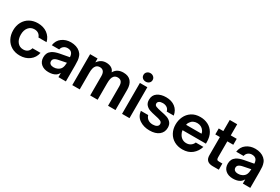

<svg xmlns="http://www.w3.org/2000/svg" viewBox="81 -1891 4395 3016"><g transform="rotate(30 2278.5 -383.0)"><path d="M38 -284Q38 -368 74 -434Q110 -500 174.5 -536.5Q239 -573 323 -573Q424 -573 494.5 -521.5Q565 -470 586 -382H439Q426 -421 396 -442Q366 -463 323 -463Q257 -463 216.5 -414Q176 -365 176 -284Q176 -200 216.5 -149.5Q257 -99 323 -99Q371 -99 401 -122.5Q431 -146 442 -189H588Q569 -96 497 -42.5Q425 11 323 11Q239 11 174.5 -26Q110 -63 74 -130Q38 -197 38 -284Z M660 -154Q660 -238 724 -282Q770 -314 855 -330L1022 -361Q1020 -413 995 -440Q970 -467 920 -467Q881 -467 851.5 -444Q822 -421 815 -382H681Q695 -475 763 -524Q831 -573 921 -573Q972 -573 1016 -558.5Q1060 -544 1091 -516Q1122 -489 1136 -453Q1150 -417 1153.5 -381Q1157 -345 1157 -292V0H1022V-76Q1001 -39 971 -20Q924 11 844 11Q762 11 711 -32.5Q660 -76 660 -154ZM949 -111Q991 -132 1007 -167Q1023 -202 1025 -262L891 -235Q837 -225 813 -203Q795 -185 795 -159Q795 -128 817.5 -111.5Q840 -95 877 -95Q917 -95 949 -111Z M1273 0V-561H1408V-490Q1440 -534 1477.5 -553.5Q1515 -573 1561 -573Q1617 -573 1656 -550Q1695 -527 1708 -483Q1735 -530 1776 -551.5Q1817 -573 1873 -573Q1965 -573 2011 -519Q2057 -465 2057 -368V0H1922V-351Q1922 -462 1834 -462Q1792 -462 1767 -435Q1748 -414 1740.5 -381Q1733 -348 1733 -297V0H1598V-351Q1598 -407 1575 -434.5Q1552 -462 1509 -462Q1467 -462 1441 -433Q1424 -413 1416 -381.5Q1408 -350 1408 -297V0Z M2311 0H2176V-561H2311ZM2161 -700Q2161 -733 2185 -755Q2209 -777 2244 -777Q2278 -777 2302.5 -755Q2327 -733 2327 -700Q2327 -666 2303 -644.5Q2279 -623 2244 -623Q2209 -623 2185 -644Q2161 -665 2161 -700Z M2408 -189H2541Q2554 -144 2589 -119.5Q2624 -95 2676 -95Q2720 -95 2747.5 -112Q2775 -129 2775 -160Q2775 -194 2742.5 -209Q2710 -224 2642 -237Q2577 -250 2534 -265Q2491 -280 2461 -313.5Q2431 -347 2431 -405Q2431 -488 2492.5 -530.5Q2554 -573 2648 -573Q2747 -573 2812.5 -523Q2878 -473 2893 -382H2766Q2755 -426 2723 -446.5Q2691 -467 2647 -467Q2607 -467 2583.5 -451.5Q2560 -436 2560 -410Q2560 -379 2591 -366Q2622 -353 2689 -340Q2758 -327 2801.5 -312.5Q2845 -298 2876.5 -264Q2908 -230 2908 -170Q2908 -87 2846.5 -38Q2785 11 2677 11Q2573 11 2497 -39Q2421 -89 2408 -189Z M2987 -277Q2987 -354 3018.5 -421.5Q3050 -489 3113.5 -531Q3177 -573 3269 -573Q3345 -573 3409 -541.5Q3473 -510 3512 -444.5Q3551 -379 3551 -282V-253H3127Q3130 -218 3148 -187Q3168 -148 3201.5 -126.5Q3235 -105 3278 -105Q3324 -105 3357 -128.5Q3390 -152 3404 -189H3542Q3515 -100 3447 -44.5Q3379 11 3273 11Q3188 11 3123 -26Q3058 -63 3022.5 -128.5Q2987 -194 2987 -277ZM3413 -354Q3409 -386 3392 -406Q3373 -435 3342 -450.5Q3311 -466 3273 -466Q3235 -466 3204.5 -451Q3174 -436 3155 -406Q3137 -384 3133 -354Z M3820 0Q3689 0 3689 -123V-453H3606V-561H3689V-763H3824V-561H3932V-453H3824V-164Q3824 -138 3832.5 -125Q3841 -112 3870 -112H3931V0Z M4005 -154Q4005 -238 4069 -282Q4115 -314 4200 -330L4367 -361Q4365 -413 4340 -440Q4315 -467 4265 -467Q4226 -467 4196.5 -444Q4167 -421 4160 -382H4026Q4040 -475 4108 -524Q4176 -573 4266 -573Q4317 -573 4361 -558.5Q4405 -544 4436 -516Q4467 -489 4481 -453Q4495 -417 4498.5 -381Q4502 -345 4502 -292V0H4367V-76Q4346 -39 4316 -20Q4269 11 4189 11Q4107 11 4056 -32.5Q4005 -76 4005 -154ZM4294 -111Q4336 -132 4352 -167Q4368 -202 4370 -262L4236 -235Q4182 -225 4158 -203Q4140 -185 4140 -159Q4140 -128 4162.5 -111.5Q4185 -95 4222 -95Q4262 -95 4294 -111Z"/></g></svg>

Font: Open Sauce One
Style: Bold
Weight: 700
Designer: Alfredo Marco Pradil
Foundry: Creative Sauce Fz LLC
Version: Version 1.477